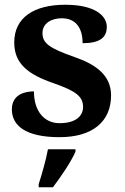

<svg xmlns="http://www.w3.org/2000/svg" viewBox="-20 -568 528 809"><path d="M231 10C369 10 448 -55 448 -166C448 -250 385 -296 296 -327C187 -365 159 -386 159 -429C159 -470 197 -491 240 -491C298 -491 328 -452 328 -386C401 -386 430 -410 430 -455C430 -501 381 -548 255 -548C126 -548 40 -496 40 -389C40 -299 99 -254 207 -217C301 -184 330 -161 330 -117C330 -80 300 -49 231 -49C166 -49 123 -100 123 -183C88 -183 30 -172 30 -107C30 -40 86 10 231 10ZM143 208V221H203C236 178 280 113 298 71V61H182C174 105 156 168 143 208Z"/></svg>

Font: Noto Nastaliq Urdu
Style: Bold
Weight: 700
Designer: Monotype Design Team (Patrick Giasson: type design, Kamal Mansour: OpenType code, Glenda Bellarosa). Updated by Simon Co
Foundry: Monotype Imaging Inc., Simon Cozens
Version: Version 3.009